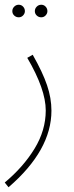

<svg xmlns="http://www.w3.org/2000/svg" viewBox="-32 -560 311 810"><path d="M-12 210Q66 145 113.5 67.5Q161 -10 161 -94Q161 -183 83 -316L106 -329Q148 -255 166.5 -200.5Q185 -146 185 -93Q185 74 4 230ZM20 -513Q20 -524 28 -532Q36 -540 47 -540Q58 -540 65.5 -532Q73 -524 73 -513Q73 -503 65.5 -495Q58 -487 47 -487Q36 -487 28 -494.5Q20 -502 20 -513ZM115 -513Q115 -524 123 -532Q131 -540 142 -540Q153 -540 160.5 -532Q168 -524 168 -513Q168 -503 160.5 -495Q153 -487 142 -487Q131 -487 123 -494.5Q115 -502 115 -513Z"/></svg>

Font: Noto Sans Arabic CondThin
Style: Regular
Weight: 250
Width: 3
Designer: Nadine Chahine
Foundry: Monotype Imaging Inc.
Version: Version 1.001